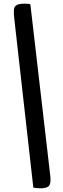

<svg xmlns="http://www.w3.org/2000/svg" viewBox="-20 -823 340 1043"><path d="M199 200Q186 200 175 198.5Q164 197 161 196L58 -718Q54 -750 55.5 -769Q57 -788 70.5 -795.5Q84 -803 113 -803Q129 -803 136 -802Q143 -801 145 -799L253 131Q258 171 247 185.5Q236 200 199 200Z"/></svg>

Font: Sansita Swashed Light
Style: Regular
Weight: 400
Version: Version 1.003